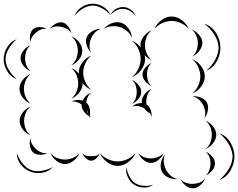

<svg xmlns="http://www.w3.org/2000/svg" viewBox="-95 -841 1285 1036"><path d="M307 -755Q317 -784 344.5 -802Q372 -820 402 -821Q433 -822 461.5 -805Q490 -788 501 -760Q481 -783 454 -797Q427 -811 403 -811Q378 -810 352 -794.5Q326 -779 307 -755ZM501 -760Q509 -780 529.5 -792Q550 -804 571 -803Q593 -802 612 -788Q631 -774 637 -754Q609 -791 571 -793Q533 -795 501 -760ZM739 -685Q749 -712 775.5 -732Q802 -752 831 -752Q860 -752 886.5 -732Q913 -712 923 -685Q904 -707 879 -717.5Q854 -728 831 -728Q808 -728 783 -717.5Q758 -707 739 -685ZM465 -685Q480 -705 507.5 -715.5Q535 -726 559 -718Q583 -710 599.5 -686Q616 -662 617 -637Q607 -660 589 -674.5Q571 -689 552 -695Q533 -701 509.5 -699.5Q486 -698 465 -685ZM174 -685Q184 -701 203.5 -712Q223 -723 242 -720Q260 -716 273.5 -697.5Q287 -679 290 -661Q281 -677 266 -685Q251 -693 237 -696Q222 -699 205.5 -698Q189 -697 174 -685ZM1008 -713Q1047 -700 1070 -664.5Q1093 -629 1094 -589Q1096 -549 1075.5 -511.5Q1055 -474 1018 -459Q1048 -485 1067 -520.5Q1086 -556 1084 -588Q1083 -620 1061.5 -654Q1040 -688 1008 -713ZM70 -613Q64 -630 67.5 -651.5Q71 -673 85 -685Q99 -696 121 -695Q143 -694 158 -685Q140 -688 125.5 -681.5Q111 -675 100 -666Q89 -657 79.5 -644Q70 -631 70 -613ZM397 -557Q381 -572 373 -596.5Q365 -621 373 -641Q382 -661 404.5 -673.5Q427 -686 449 -685Q428 -678 415 -663Q402 -648 396 -632Q389 -616 388 -596Q387 -576 397 -557ZM940 -682Q961 -674 978.5 -653.5Q996 -633 997 -611Q997 -588 980.5 -566.5Q964 -545 943 -537Q960 -552 966.5 -572Q973 -592 973 -610Q972 -628 964.5 -647.5Q957 -667 940 -682ZM617 -621Q644 -611 664 -585Q663 -591 663 -598Q663 -623 681.5 -646Q700 -669 724 -678Q704 -662 695.5 -640Q687 -618 687 -598Q687 -577 695.5 -555Q704 -533 723 -517Q702 -525 685 -544Q688 -533 688 -523Q688 -492 667 -464Q646 -436 617 -425Q641 -445 652.5 -471.5Q664 -498 664 -523Q664 -548 652.5 -574.5Q641 -601 617 -621ZM290 -645Q313 -637 331 -614.5Q349 -592 349 -567Q349 -542 331 -519.5Q313 -497 290 -489Q309 -505 317 -526Q325 -547 325 -567Q325 -587 317 -608Q309 -629 290 -645ZM-5 -414Q-37 -425 -56 -456.5Q-75 -488 -75 -521Q-75 -555 -56 -586.5Q-37 -618 -5 -629Q-31 -607 -48 -578Q-65 -549 -65 -521Q-65 -494 -48 -465Q-31 -436 -5 -414ZM70 -458Q49 -465 32.5 -485Q16 -505 16 -527Q16 -549 32.5 -569.5Q49 -590 70 -597Q53 -583 46.5 -564Q40 -545 40 -527Q40 -510 46.5 -491Q53 -472 70 -458ZM397 -357Q371 -367 351 -392V-391Q351 -365 332.5 -341.5Q314 -318 290 -309Q310 -326 318.5 -348Q327 -370 327 -391Q327 -412 318.5 -434Q310 -456 290 -473Q313 -465 330 -444Q330 -446 330 -449Q330 -478 350 -504.5Q370 -531 397 -541Q375 -522 364.5 -497Q354 -472 354 -449Q354 -426 364.5 -401Q375 -376 397 -357ZM943 -521Q970 -511 990 -484.5Q1010 -458 1010 -429Q1010 -400 990 -373.5Q970 -347 943 -337Q965 -356 975.5 -381Q986 -406 986 -429Q986 -452 975.5 -477Q965 -502 943 -521ZM723 -377Q705 -384 689.5 -401.5Q674 -419 674 -439Q674 -459 689.5 -476.5Q705 -494 723 -501Q708 -488 703 -471.5Q698 -455 698 -439Q698 -423 703 -406.5Q708 -390 723 -377ZM70 -282Q46 -291 28 -314Q10 -337 10 -362Q10 -387 28 -410Q46 -433 70 -442Q51 -426 42.5 -404Q34 -382 34 -362Q34 -342 42.5 -320Q51 -298 70 -282ZM617 -409Q636 -402 651.5 -383.5Q667 -365 667 -345Q667 -325 651.5 -306.5Q636 -288 617 -281Q632 -294 637.5 -311.5Q643 -329 643 -345Q643 -361 637.5 -378.5Q632 -396 617 -409ZM617 -265Q640 -286 671 -285Q670 -289 670 -293Q670 -314 686.5 -334Q703 -354 723 -361Q707 -347 700.5 -328.5Q694 -310 694 -293Q694 -285 695 -278Q711 -268 718 -247.5Q725 -227 723 -209Q721 -220 715 -229Q695 -239 682 -258H681Q668 -265 651 -268.5Q634 -272 617 -265ZM290 -293Q319 -308 351 -298Q365 -329 397 -341Q384 -330 378 -316Q372 -302 370 -288Q371 -287 372 -286Q385 -275 389 -255Q393 -235 389 -217Q393 -213 397 -209Q392 -211 388 -213Q387 -209 385 -205Q385 -210 385 -215Q369 -224 357 -240.5Q345 -257 345 -275L346 -277Q334 -285 320 -290Q306 -295 290 -293ZM943 -321Q964 -324 987.5 -315Q1011 -306 1021 -288Q1031 -269 1026.5 -244.5Q1022 -220 1008 -204Q1015 -224 1011.5 -242.5Q1008 -261 1000 -276Q992 -291 978 -304Q964 -317 943 -321ZM70 -111Q47 -119 29 -141.5Q11 -164 11 -189Q11 -213 29 -235.5Q47 -258 70 -266Q51 -251 43 -229.5Q35 -208 35 -189Q35 -169 43 -147.5Q51 -126 70 -111ZM373 -249Q376 -235 383 -225Q380 -237 373 -249ZM1015 -189Q1037 -181 1054.5 -159Q1072 -137 1072 -114Q1072 -90 1054.5 -68Q1037 -46 1015 -38Q1033 -53 1040.5 -73.5Q1048 -94 1048 -114Q1048 -133 1040.5 -153.5Q1033 -174 1015 -189ZM1090 -121Q1127 -108 1148.5 -71.5Q1170 -35 1170 5Q1169 45 1147.5 81Q1126 117 1088 130Q1119 105 1139 71Q1159 37 1160 5Q1160 -27 1140 -61.5Q1120 -96 1090 -121ZM162 -15Q145 -6 121.5 -6Q98 -6 84 -18Q70 -31 66.5 -54Q63 -77 70 -95Q70 -76 79 -61.5Q88 -47 100 -36Q111 -26 127 -19Q143 -12 162 -15ZM1015 -22Q1034 -15 1049.5 3Q1065 21 1065 41Q1065 61 1049.5 79.5Q1034 98 1015 105Q1030 92 1035.5 74.5Q1041 57 1041 41Q1041 25 1035.5 8Q1030 -9 1015 -22ZM333 -15Q325 8 302.5 26Q280 44 255 44Q231 44 208.5 26Q186 8 178 -15Q193 4 214.5 12Q236 20 255 20Q275 20 296 12Q317 4 333 -15ZM444 -15Q439 -1 425.5 12.5Q412 26 397 26Q382 26 368 12.5Q354 -1 349 -15Q359 -3 372 -0.5Q385 2 397 2Q409 2 422 -0.5Q435 -3 444 -15ZM787 -15Q780 5 760.5 21.5Q741 38 719 38Q698 38 678.5 21.5Q659 5 652 -15Q665 1 683.5 7.5Q702 14 719 14Q736 14 754.5 7.5Q773 1 787 -15ZM636 -15Q625 13 597.5 33.5Q570 54 540 54Q510 54 482.5 33.5Q455 13 444 -15Q464 8 490 19Q516 30 540 30Q564 30 590 19Q616 8 636 -15ZM190 60Q168 85 133.5 91Q99 97 69 85Q38 74 16.5 46Q-5 18 -4 -15Q6 16 27 41.5Q48 67 72 76Q97 86 129 81Q161 76 190 60ZM863 125Q840 128 814.5 117Q789 106 779 85Q768 64 773.5 37Q779 10 795 -7Q786 15 789 36Q792 57 800 74Q809 91 824.5 105.5Q840 120 863 125ZM731 156Q710 172 680.5 171Q651 170 628 155Q606 140 594 113Q582 86 588 60Q591 87 603.5 111Q616 135 634 147Q652 159 678.5 161.5Q705 164 731 156ZM1012 122Q1005 141 986 158Q967 175 947 175Q926 176 906.5 160Q887 144 879 125Q893 141 911 146.5Q929 152 946 151Q963 151 981 144.5Q999 138 1012 122Z"/></svg>

Font: Rubik Puddles
Style: Regular
Weight: 400
Designer: Hubert and Fischer, NaN
Foundry: Hubert and Fischer, NaN
Version: Version 2.200